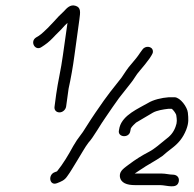

<svg xmlns="http://www.w3.org/2000/svg" viewBox="-20 -729 704 697"><path d="M567 -99H469C477 -104 484 -109 490 -113C516 -131 543 -144 570 -163C580 -172 591 -181 603 -190C628 -209 644 -228 656 -258C666 -284 664 -298 662 -320C660 -340 635 -375 614 -376H593C566 -374 537 -367 517 -355C483 -335 426 -312 414 -267L412 -257C405 -230 449 -226 453 -253L455 -263C458 -269 470 -281 474 -284C491 -294 517 -309 535 -320C549 -328 573 -332 591 -334H603C609 -331 620 -315 620 -310C622 -295 624 -286 617 -268C609 -247 598 -235 579 -221C560 -206 542 -189 521 -178C494 -164 472 -150 448 -132C434 -121 414 -110 415 -90C417 -64 442 -57 470 -57H561C585 -57 623 -41 629 -70C632 -86 621 -95 607 -95C595 -95 581 -99 567 -99ZM187 -64C202 -70 214 -74 224 -89C236 -105 247 -125 259 -144C270 -161 289 -196 301 -211C319 -230 347 -281 364 -304C382 -330 395 -350 412 -373L453 -425C468 -443 472 -455 488 -473C504 -492 510 -499 523 -517L530 -528C533 -533 536 -538 535 -544C533 -562 507 -564 497 -549L489 -538C477 -520 473 -516 458 -498C441 -479 435 -467 421 -447L380 -395C373 -386 365 -375 357 -364C338 -337 315 -304 295 -272C273 -235 266 -234 246 -199C228 -166 209 -134 187 -107L179 -104C153 -95 159 -53 187 -64ZM184 -387 178 -342C176 -330 184 -321 196 -321C207 -321 218 -330 220 -342L229 -407C237 -443 245 -488 250 -526L268 -657C272 -686 274 -702 254 -708C235 -714 222 -699 212 -688C199 -676 187 -664 174 -649L153 -627C142 -617 133 -607 121 -599L111 -593C87 -578 108 -541 132 -559L141 -565C156 -575 168 -587 181 -601L203 -623C211 -632 218 -640 225 -646L208 -526C202 -480 190 -431 184 -387Z"/></svg>

Font: PolanStronk
Style: Ita
Weight: 500
Version: Version 1.0